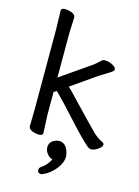

<svg xmlns="http://www.w3.org/2000/svg" viewBox="-138 -788 791 1093"><g transform="rotate(15 258.0 -241.5)"><path d="M214.8 230Q194.8 230 194.8 210Q194.8 200.2 203.1 192.9Q222.2 180.7 237.8 162.1Q252.9 143.1 256.8 130.9Q254.9 130.9 250 129.9Q240.2 127 234.9 121.1Q210.9 99.1 210.9 73.5Q210.9 47.9 229 34.4Q247.1 21 270 21Q293 21 308.6 41Q324.2 61 328.1 96.2Q328.1 133.3 298.1 171.1Q268.1 209 226.1 227.1Q219.7 230 214.8 230ZM84 -18.1 85.9 -106V-589.8L83 -696.8Q83 -712.9 104.5 -712.9Q126 -712.9 147 -704.3Q168 -695.8 168 -679.2L164.1 -589.8V-325.2L342.8 -449.2Q357.9 -460.4 381.8 -482.9Q386.7 -489.7 400.9 -490Q415 -490.2 430.2 -484.9Q468.3 -470.7 467.8 -452.1Q467.8 -443.4 433.3 -423.1Q398.9 -402.8 386.2 -394L240.2 -292Q264.2 -269 302.5 -228Q340.8 -187 380.9 -146Q420.9 -105 452.1 -73.2Q481 -47.4 506.8 -36.1Q515.6 -32.2 515.9 -22.7Q516.1 -13.2 503.9 -2.9Q478 20 454.1 20Q445.3 20 435.1 13.2Q390.1 -24.9 308.6 -115Q227.1 -205.1 181.2 -250L164.1 -240.2V-106L168.9 0Q168.9 16.1 147.5 16.1Q126 16.1 105 7.6Q84 -1 84 -18.1Z"/></g></svg>

Font: LXGW WenKai Screen R
Style: Regular
Weight: 400
Designer: Fontworks Inc.
Version: Version 1.235;May 31, 2022